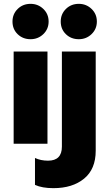

<svg xmlns="http://www.w3.org/2000/svg" viewBox="-20 -748 569 999"><path d="M45 -636Q45 -675 72 -701.5Q99 -728 139 -728Q178 -728 205.5 -701.5Q233 -675 233 -636Q233 -597 205.5 -570.5Q178 -544 139 -544Q99 -544 72 -570Q45 -596 45 -636ZM296 -636Q296 -675 323 -701.5Q350 -728 390 -728Q429 -728 456.5 -701.5Q484 -675 484 -636Q484 -597 456.5 -570.5Q429 -544 390 -544Q350 -544 323 -570Q296 -596 296 -636ZM51 -480H227V0H51ZM162 214V74Q192 88 230 88Q302 88 302 15V-480H478V36Q478 132 417.5 181.5Q357 231 258 231Q199 231 162 214Z"/></svg>

Font: Prompt
Style: Bold
Weight: 700
Designer: Katatrad Team
Foundry: CadsonDemak
Version: Version 1.000